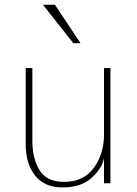

<svg xmlns="http://www.w3.org/2000/svg" viewBox="-20 -777 582 814"><path d="M88.9 -166V-488.3H117.2V-179.7Q117.2 -104.5 147.9 -55.2Q178.7 -5.9 252 -5.9Q334 -5.9 377.4 -64.9Q420.9 -124 420.9 -206.1V-488.3H448.2V0H420.9V-106.4Q412.1 -61.5 367.2 -22Q322.3 17.6 245.1 17.6Q168 17.6 128.4 -33.2Q88.9 -84 88.9 -166ZM162.1 -756.8H212.9L321.3 -593.8H291Z"/></svg>

Font: Gothic A1 Thin
Style: Regular
Weight: 250
Designer: HanYang I&C Co.,Ltd.
Foundry: HanYang I&C Co.,Ltd.
Version: Version 2.50